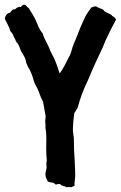

<svg xmlns="http://www.w3.org/2000/svg" viewBox="-29 -774 511 812"><path d="M14.6 -642.6C18.6 -637.7 22.5 -633.8 25.4 -628.9C28.3 -617.2 36.1 -609.4 39.1 -597.7C43.9 -593.8 49.8 -584 51.8 -579.1C54.7 -572.3 55.7 -566.4 59.6 -558.6C66.4 -545.9 76.2 -534.2 80.1 -518.6C80.1 -509.8 85.9 -500 90.8 -488.3C99.6 -477.5 109.4 -449.2 113.3 -434.6C116.2 -422.9 122.1 -413.1 127.9 -402.3C135.7 -387.7 140.6 -366.2 153.3 -342.8C153.3 -337.9 164.1 -286.1 164.1 -282.2C164.1 -275.4 162.1 -268.6 162.1 -261.7C162.1 -253.9 164.1 -249 163.1 -232.4C166 -219.7 167 -205.1 167 -190.4C167 -160.2 165 -126 168.9 -95.7C168 -90.8 167 -85.9 167 -83C167 -76.2 168 -72.3 168 -65.4C167 -54.7 163.1 -46.9 163.1 -36.1C163.1 -23.4 168.9 -17.6 172.9 -6.8C177.7 -3.9 185.5 -2 197.3 -1C201.2 2 203.1 3.9 207 6.8C211.9 4.9 217.8 3.9 224.6 3.9C228.5 6.8 225.6 8.8 241.2 13.7C242.2 13.7 241.2 10.7 252.9 18.6C256.8 15.6 258.8 17.6 273.4 17.6C277.3 14.6 282.2 14.6 286.1 11.7C285.2 -4.9 290 -19.5 289.1 -43C288.1 -77.1 286.1 -108.4 284.2 -140.6C283.2 -157.2 284.2 -173.8 283.2 -190.4C282.2 -202.1 279.3 -212.9 279.3 -224.6C279.3 -249 282.2 -272.5 285.2 -295.9C289.1 -300.8 293.9 -308.6 299.8 -319.3C308.6 -353.5 321.3 -390.6 343.8 -436.5C362.3 -482.4 383.8 -528.3 405.3 -573.2C409.2 -582 412.1 -590.8 416 -599.6C427.7 -626 447.3 -665 461.9 -691.4C459 -695.3 460 -698.2 445.3 -707C440.4 -715.8 431.6 -713.9 412.1 -726.6C408.2 -735.4 401.4 -735.4 385.7 -742.2C382.8 -745.1 378.9 -747.1 373 -747.1C369.1 -746.1 362.3 -745.1 359.4 -743.2C352.5 -738.3 335.9 -711.9 332 -704.1C316.4 -671.9 303.7 -640.6 291 -607.4C288.1 -599.6 285.2 -593.8 282.2 -586.9C274.4 -568.4 273.4 -549.8 262.7 -533.2C257.8 -522.5 232.4 -472.7 223.6 -463.9C219.7 -470.7 217.8 -482.4 214.8 -489.3C211.9 -497.1 209 -504.9 206.1 -512.7C200.2 -529.3 190.4 -543.9 183.6 -559.6C174.8 -585.9 158.2 -606.4 151.4 -632.8C136.7 -649.4 130.9 -668 123 -686.5C115.2 -705.1 103.5 -720.7 92.8 -739.3C85.9 -743.2 81.1 -753.9 73.2 -753.9C68.4 -753.9 60.5 -749 59.6 -744.1C48.8 -747.1 42 -741.2 34.2 -734.4C25.4 -734.4 26.4 -736.3 13.7 -720.7C1 -717.8 -5.9 -709 -8.8 -695.3C-1 -676.8 9.8 -662.1 14.6 -642.6Z"/></svg>

Font: Caesar Dressing Cyrillic
Style: Regular
Weight: 400
Designer: Dathan Boardman
Foundry: Open Window
Version: Version 1.00;July 2, 2020;FontCreator 13.0.0.2642 64-bit